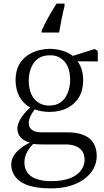

<svg xmlns="http://www.w3.org/2000/svg" viewBox="-20 -786 578 1062"><path d="M210 -616V-606H307C315 -654 326 -709 337 -753V-766H293C265 -724 228 -658 210 -616ZM521 -446V-504L504 -515L383 -477C349 -502 306 -515 255 -516C216 -515 181 -507 151 -491C94 -461 66 -411 66 -342C67 -273 94 -222 147 -191C100 -148 77 -110 76 -75C77 -36 100 -10 145 3C78 36 43 76 42 123C42 139 45 154 51 168C76 227 146 256 261 256C334 256 394 240 441 208C490 173 515 129 515 76C514 -9 461 -53 354 -54H210C164 -54 140 -71 139 -105C139 -127 150 -152 172 -181C197 -172 225 -167 254 -167C293 -167 327 -175 357 -191C412 -222 440 -272 440 -342C440 -384 430 -419 409 -447ZM252 -202C233 -202 215 -206 198 -215C159 -238 139 -280 139 -341C139 -368 144 -392 153 -413C172 -458 206 -480 255 -480C275 -481 293 -477 309 -468C348 -446 368 -405 368 -344C368 -317 363 -293 354 -271C335 -225 301 -202 252 -202ZM216 13H341C349 13 357 13 365 14C420 21 448 49 448 99C448 118 442 135 431 152C402 195 345 216 262 216C246 216 231 215 218 213C149 202 115 168 115 110C116 75 132 42 164 10C179 12 197 13 216 13Z"/></svg>

Font: Noto Serif Tangut
Style: Regular
Weight: 400
Designer: YANG Xicheng
Foundry: Liu Zhao Studio
Version: Version 2.169